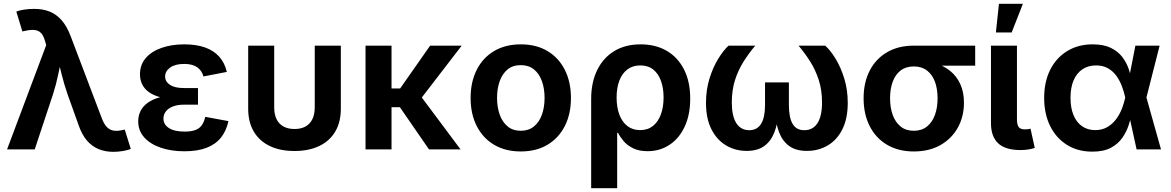

<svg xmlns="http://www.w3.org/2000/svg" viewBox="-20 -786 6160 1010"><path d="M17.1 0 223.1 -548.8 217.3 -568.8Q209 -598.6 195.8 -612.3Q182.6 -626 162.1 -628.2Q141.6 -630.4 111.3 -623.5L97.7 -620.6L65.9 -725.1Q80.6 -731.4 106.7 -735.4Q132.8 -739.3 159.2 -739.3Q205.6 -739.3 241.5 -724.9Q277.3 -710.4 304.4 -679.4Q331.5 -648.4 350.6 -598.6L516.6 -161.1Q528.3 -131.3 543.2 -116.7Q558.1 -102.1 577.4 -98.9Q596.7 -95.7 620.1 -101.1L636.2 -104.5L668 -2.4Q653.3 3.4 628.2 8.1Q603 12.7 576.2 12.7Q532.7 12.7 497.8 -2Q462.9 -16.6 436.5 -47.6Q410.2 -78.6 393.1 -128.9L335.4 -290Q316.9 -343.8 304 -396Q291 -448.2 277.3 -505.9H311Q297.4 -449.2 286.6 -396.2Q275.9 -343.3 258.8 -290L162.6 0Z M950.2 9.8Q880.9 9.8 825.7 -9Q770.5 -27.8 738.8 -63.2Q707 -98.6 707 -148.4Q707 -175.8 718.5 -200.4Q730 -225.1 755.4 -244.1Q780.8 -263.2 821.3 -274.4Q861.8 -285.6 919.4 -285.6H1021.5V-235.4H947.3Q913.1 -235.4 889.2 -225.8Q865.2 -216.3 852.5 -200Q839.8 -183.6 839.8 -162.1Q839.8 -131.3 868.4 -112.5Q897 -93.8 951.7 -93.8Q986.8 -93.8 1008.5 -102.3Q1030.3 -110.8 1042.2 -128.2Q1054.2 -145.5 1059.6 -171.4L1181.6 -148.9Q1170.9 -98.1 1142.6 -62.5Q1114.3 -26.9 1066.7 -8.5Q1019 9.8 950.2 9.8ZM919.4 -264.2Q864.7 -264.2 826.2 -273.9Q787.6 -283.7 763.2 -301.5Q738.8 -319.3 727.5 -343.3Q716.3 -367.2 716.3 -394.5Q716.3 -445.3 746.6 -480.5Q776.9 -515.6 829.8 -534.2Q882.8 -552.7 949.2 -552.7Q1012.7 -552.7 1058.6 -536.4Q1104.5 -520 1133.3 -487.8Q1162.1 -455.6 1173.3 -407.7L1050.3 -383.8Q1042 -414.6 1017.3 -432.1Q992.7 -449.7 948.7 -449.7Q901.9 -449.7 875.2 -430.7Q848.6 -411.6 848.6 -383.3Q848.6 -356.4 874.3 -339.6Q899.9 -322.8 947.3 -322.8H1021.5V-264.2Z M1528.8 8.3Q1453.1 8.3 1398.7 -18.1Q1344.2 -44.4 1314.9 -94.2Q1285.6 -144 1285.6 -213.4V-545.9H1422.4V-221.7Q1422.4 -184.6 1434.8 -159.2Q1447.3 -133.8 1471.2 -120.6Q1495.1 -107.4 1529.3 -107.4Q1563.5 -107.4 1587.2 -120.6Q1610.8 -133.8 1623.3 -159.2Q1635.7 -184.6 1635.7 -221.7V-545.9H1772.9V-213.4Q1772.9 -144 1743.7 -94.2Q1714.4 -44.4 1659.7 -18.1Q1605 8.3 1528.8 8.3Z M2039.6 -545.9V0H1902.8V-545.9ZM2408.7 -545.9 2159.7 -222.2H2002.9V-320.8H2085L2242.7 -545.9ZM2236.8 0 2080.1 -227.1 2180.7 -297.4 2402.8 0Z M2719.7 10.7Q2638.7 10.7 2579.3 -24.4Q2520 -59.6 2487.8 -123Q2455.6 -186.5 2455.6 -270.5Q2455.6 -355 2487.8 -418.7Q2520 -482.4 2579.3 -517.6Q2638.7 -552.7 2719.7 -552.7Q2800.8 -552.7 2859.9 -517.6Q2918.9 -482.4 2951.2 -418.7Q2983.4 -355 2983.4 -270.5Q2983.4 -186.5 2951.2 -123Q2918.9 -59.6 2859.9 -24.4Q2800.8 10.7 2719.7 10.7ZM2719.7 -98.1Q2761.2 -98.1 2789.1 -121.1Q2816.9 -144 2830.8 -183.1Q2844.7 -222.2 2844.7 -271Q2844.7 -319.8 2830.8 -358.9Q2816.9 -397.9 2789.1 -420.7Q2761.2 -443.4 2719.7 -443.4Q2677.7 -443.4 2650.1 -420.7Q2622.6 -397.9 2608.6 -359.1Q2594.7 -320.3 2594.7 -271Q2594.7 -222.2 2608.6 -183.1Q2622.6 -144 2650.1 -121.1Q2677.7 -98.1 2719.7 -98.1Z M3089.8 204.1V-266.1Q3089.8 -352.1 3121.1 -416.5Q3152.3 -481 3210.4 -516.8Q3268.6 -552.7 3350.1 -552.7Q3428.7 -552.7 3487.1 -518.8Q3545.4 -484.9 3578.1 -420.9Q3610.8 -356.9 3610.8 -267.6Q3610.8 -181.6 3581.5 -119.4Q3552.2 -57.1 3501.5 -23.9Q3450.7 9.3 3386.7 9.3Q3341.3 9.3 3310.3 -6.1Q3279.3 -21.5 3260.5 -43.7Q3241.7 -65.9 3231.4 -86.9H3226.6V204.1ZM3347.2 -101.6Q3387.7 -101.6 3415 -123.5Q3442.4 -145.5 3456.5 -184.3Q3470.7 -223.1 3470.7 -272.9Q3470.7 -322.3 3457 -360.4Q3443.4 -398.4 3416.3 -420.2Q3389.2 -441.9 3348.1 -441.9Q3308.6 -441.9 3280.8 -421.1Q3252.9 -400.4 3238.3 -362.5Q3223.6 -324.7 3223.6 -272.9Q3223.6 -222.2 3238 -183.3Q3252.4 -144.5 3280.3 -123Q3308.1 -101.6 3347.2 -101.6Z M3908.2 7.8Q3848.1 7.8 3799.6 -21Q3751 -49.8 3722.4 -106Q3693.8 -162.1 3693.8 -244.6Q3693.8 -313.5 3712.2 -372.8Q3730.5 -432.1 3758.1 -476.8Q3785.6 -521.5 3812.5 -545.9H3953.1Q3919.4 -506.3 3891.4 -461.9Q3863.3 -417.5 3846.4 -364.7Q3829.6 -312 3829.6 -247.1Q3829.6 -175.3 3853.3 -138.2Q3877 -101.1 3921.4 -101.1Q3962.9 -101.1 3983.6 -134.5Q4004.4 -168 4004.4 -233.9V-352.5H4129.9V-233.9Q4129.9 -168 4149.4 -134.5Q4168.9 -101.1 4210.9 -101.1Q4256.3 -101.1 4280.3 -138.2Q4304.2 -175.3 4304.2 -247.1Q4304.2 -313 4286.6 -366.5Q4269 -419.9 4241 -463.9Q4212.9 -507.8 4180.7 -545.9H4320.8Q4347.7 -522.5 4375 -478Q4402.3 -433.6 4420.9 -374Q4439.5 -314.5 4439.5 -244.6Q4439.5 -162.1 4411.1 -105.7Q4382.8 -49.3 4334 -20.8Q4285.2 7.8 4224.6 7.8Q4166.5 7.8 4131.3 -18.1Q4096.2 -43.9 4078.6 -89.6Q4061 -135.3 4056.2 -195.3H4075.7Q4070.8 -134.3 4053 -88.6Q4035.2 -43 4000 -17.6Q3964.8 7.8 3908.2 7.8Z M4787.1 10.7Q4706.1 10.7 4646.7 -24.2Q4587.4 -59.1 4555.2 -122.1Q4522.9 -185.1 4522.9 -269Q4522.9 -352.5 4555.2 -414.8Q4587.4 -477.1 4646.7 -511.5Q4706.1 -545.9 4787.1 -545.9H5109.9V-440.4H4871.6L4787.1 -436.5Q4745.1 -436.5 4717.5 -415Q4689.9 -393.6 4676 -356Q4662.1 -318.4 4662.1 -269Q4662.1 -220.2 4676 -181.6Q4689.9 -143.1 4717.5 -120.6Q4745.1 -98.1 4787.1 -98.1Q4828.6 -98.1 4856.4 -120.6Q4884.3 -143.1 4898.2 -181.6Q4912.1 -220.2 4912.1 -269Q4912.1 -318.4 4898.2 -356Q4884.3 -393.6 4856.4 -415Q4828.6 -436.5 4787.1 -436.5V-469.7Q4845.7 -469.7 4894.3 -455.6Q4942.9 -441.4 4977.8 -413.3Q5012.7 -385.3 5031.7 -343.3Q5050.8 -301.3 5050.8 -245.6Q5050.8 -172.9 5018.6 -114.7Q4986.3 -56.6 4927.2 -22.9Q4868.2 10.7 4787.1 10.7Z M5348.6 3.4Q5268.6 3.4 5230.7 -32.2Q5192.9 -67.9 5192.9 -138.2V-545.9H5329.6V-158.7Q5329.6 -130.4 5338.6 -117.9Q5347.7 -105.5 5370.6 -105.5Q5382.8 -105.5 5389.4 -106.4Q5396 -107.4 5400.9 -109.4L5423.3 -7.8Q5411.6 -3.9 5392.1 -0.2Q5372.6 3.4 5348.6 3.4ZM5218.8 -615.2 5234.9 -766.1H5360.8L5301.8 -615.2Z M5726.1 11.7Q5649.9 11.7 5593 -23.7Q5536.1 -59.1 5504.4 -122.8Q5472.7 -186.5 5472.7 -271Q5472.7 -356 5504.6 -419.2Q5536.6 -482.4 5594.2 -517.6Q5651.9 -552.7 5728 -552.7Q5785.6 -552.7 5823.5 -534.2Q5861.3 -515.6 5883.8 -486.1Q5906.2 -456.5 5917.7 -422.4Q5929.2 -388.2 5934.1 -357.4H5979L6010.3 -274.4L6087.4 0H5959L5898.9 -274.4Q5892.6 -303.7 5881.3 -333.3Q5870.1 -362.8 5852.3 -387.5Q5834.5 -412.1 5808.1 -427Q5781.7 -441.9 5745.6 -441.9Q5704.1 -441.9 5673.8 -421.4Q5643.6 -400.9 5627.4 -363Q5611.3 -325.2 5611.3 -271.5Q5611.3 -218.8 5627 -180.7Q5642.6 -142.6 5671.9 -122.1Q5701.2 -101.6 5741.2 -101.6Q5777.3 -101.6 5804.4 -117.2Q5831.5 -132.8 5850.6 -158.2Q5869.6 -183.6 5881.3 -213.4Q5893.1 -243.2 5898.9 -271.5L5952.6 -545.9H6080.1L6010.3 -271.5L5979 -193.4H5935.1Q5928.7 -163.1 5917.2 -127.7Q5905.8 -92.3 5883.5 -60.5Q5861.3 -28.8 5823.5 -8.5Q5785.6 11.7 5726.1 11.7Z"/></svg>

Font: Inter
Style: 650
Weight: 650
Designer: Rasmus Andersson
Foundry: rsms
Version: Version 4.001;git-66647c0bb